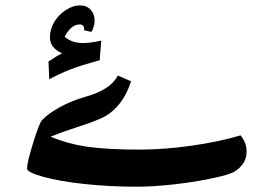

<svg xmlns="http://www.w3.org/2000/svg" viewBox="-20 -685 978 725"><path d="M494.1 20Q394.5 20 300.5 10Q206.5 0 144.3 -17.1Q82 -34.2 82 -48.8Q82 -70.3 105.2 -145.8Q128.4 -221.2 139.2 -231.9Q162.6 -256.3 205.8 -280.3Q249 -304.2 303.2 -319.8Q398.9 -346.7 424.8 -399.9L475.1 -377.9Q440.4 -273.4 360.8 -237.8Q321.3 -220.7 268.6 -204.1Q215.3 -187 170.9 -168.9Q239.7 -140.6 313.2 -130.4Q386.7 -120.1 508.8 -120.1Q599.6 -120.1 704.1 -135Q808.6 -149.9 888.2 -173.8Q911.1 -147 911.1 -112.8Q911.1 -85 896.5 -65.2Q881.8 -45.4 860.6 -34.4Q839.4 -23.4 772 -9.8Q704.6 3.9 629.6 12Q554.7 20 494.1 20ZM297.4 -570.8 297.9 -575.7Q297.9 -582.5 293.7 -587.6Q289.6 -592.8 281.2 -592.8Q248.5 -592.8 224.1 -546.4Q250.5 -522.5 293.5 -522.5Q322.3 -522.5 362.3 -531.7L356.4 -457.5Q281.2 -437 242.7 -421.6Q204.1 -406.2 166 -385.7L163.1 -452.6Q191.9 -472.7 214.4 -483.4Q189 -496.1 178.7 -510.5Q168.5 -524.9 168.5 -544.4Q168.5 -574.7 185.1 -602.3Q201.7 -629.9 228.8 -647.2Q255.9 -664.6 281.2 -664.6Q307.6 -664.6 322.5 -647.9Q337.4 -631.3 337.4 -606.4Q337.4 -595.2 333.3 -583Q329.1 -570.8 325.2 -564.5Z"/></svg>

Font: Droid Arabic Naskh
Style: Bold
Weight: 700
Designer: Pascal Zoghbi
Foundry: Ascender Corporation
Version: Version 1.00